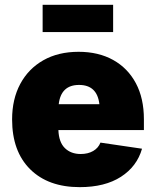

<svg xmlns="http://www.w3.org/2000/svg" viewBox="-20 -768 646 798"><path d="M311.5 9.8Q180.2 9.8 105.2 -64.7Q30.3 -139.2 30.3 -271.5Q30.3 -356 64.2 -419.2Q98.1 -482.4 160.2 -517.6Q222.2 -552.7 306.6 -552.7Q389.2 -552.7 450.2 -518.8Q511.2 -484.9 544.7 -422.1Q578.1 -359.4 578.1 -272.5V-227.5H222.7Q224.6 -176.8 249.8 -152.3Q274.9 -127.9 315.4 -127.9Q345.7 -127.9 367.2 -140.4Q388.7 -152.8 397.5 -175.3L570.3 -149.9Q549.3 -76.2 482.7 -33.2Q416 9.8 311.5 9.8ZM224.1 -335H393.1Q383.8 -415 308.6 -415Q233.4 -415 224.1 -335ZM450.2 -748V-634.8H157.2V-748Z"/></svg>

Font: Inter Black
Style: Regular
Weight: 900
Designer: Rasmus Andersson
Foundry: rsms
Version: Version 4.000;git-a52131595